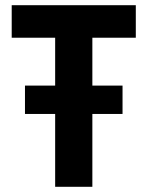

<svg xmlns="http://www.w3.org/2000/svg" viewBox="-20 -718 576 738"><path d="M451 -280H335V0H192V-280H76V-389H192V-573H25V-698H502V-573H335V-389H451Z"/></svg>

Font: IBM Plex Sans Condensed
Style: Bold
Weight: 700
Width: 3
Designer: Mike Abbink, Paul van der Laan, Pieter van Rosmalen
Foundry: Bold Monday
Version: Version 3.201